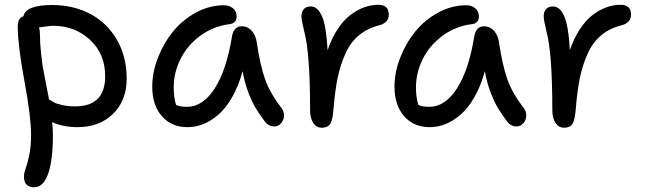

<svg xmlns="http://www.w3.org/2000/svg" viewBox="-20 -522 2696 803"><path d="M122.1 261.2Q102.5 261.2 91.3 250.2Q80.1 239.3 80.1 216.8Q80.1 202.6 87.4 182.6Q94.7 162.6 102.3 127Q109.9 91.3 109.9 40Q109.9 -32.7 82.5 -180.9Q55.2 -329.1 54.2 -405.8Q52.7 -446.3 78.1 -454.1Q87.4 -501 198.2 -501Q286.1 -501 356.7 -464.1Q427.2 -427.2 468.5 -356.4Q509.8 -285.6 509.8 -192.9Q509.8 -101.1 452.6 -45.7Q395.5 9.8 304.2 9.8Q244.1 9.8 198.2 -11.2Q201.2 15.6 201.2 45.9Q201.2 147.9 181.4 204.6Q161.6 261.2 122.1 261.2ZM147 -378.9Q147 -343.3 151.4 -302.5Q155.8 -261.7 159.4 -239.7Q163.1 -217.8 173.1 -167.7Q183.1 -117.7 185.1 -106Q199.7 -97.2 207.5 -92.8Q215.3 -88.4 239.5 -82.8Q263.7 -77.1 293.9 -77.1Q419.9 -77.1 419.9 -203.1Q419.9 -296.4 356.7 -355.2Q293.5 -414.1 202.1 -414.1Q190.4 -414.1 167.7 -410.6Q145 -407.2 143.1 -407.2Q147 -395.5 147 -378.9Z M764.6 9.8Q696.8 9.8 656.7 -36.4Q616.7 -82.5 616.7 -159.2Q616.7 -219.2 640.4 -280.3Q664.1 -341.3 703.4 -389.9Q742.7 -438.5 799.1 -469.2Q855.5 -500 916.5 -500Q939.5 -500 954.6 -487.3Q969.7 -474.6 969.7 -452.1Q969.7 -439 961.9 -430.7Q954.1 -422.4 939.5 -420.9Q871.1 -412.1 817.1 -372.1Q763.2 -332 734.9 -275.1Q706.5 -218.3 706.5 -155.8Q706.5 -115.2 716.3 -83Q733.9 -75.2 762.7 -75.2Q828.1 -75.2 877.9 -152.1Q927.7 -229 950.7 -372.1Q958.5 -412.1 991.7 -412.1Q1015.6 -412.1 1032.5 -393.8Q1049.3 -375.5 1053.7 -345.2Q1067.9 -249.5 1088.6 -190.7Q1109.4 -131.8 1157.7 -69.8Q1168 -55.2 1167.7 -38.1Q1167.5 -21 1156 -7.1Q1144.5 6.8 1127.4 6.8Q1103 6.8 1087.4 -14.2Q1063.5 -46.4 1049.1 -70.3Q1034.7 -94.2 1019 -134.5Q1003.4 -174.8 994.6 -224.1Q977.5 -162.1 950.9 -115.7Q924.3 -69.3 893.6 -42.7Q862.8 -16.1 830.6 -3.2Q798.3 9.8 764.6 9.8Z M1326.2 12.2Q1303.2 12.2 1290 -8.1Q1276.9 -28.3 1276.9 -61Q1276.9 -302.2 1252 -392.1Q1240.7 -438.5 1240.7 -454.1Q1240.7 -472.7 1250.7 -483.9Q1260.7 -495.1 1279.8 -495.1Q1308.6 -495.1 1326.7 -453.9Q1344.7 -412.6 1350.1 -312Q1367.2 -362.3 1392.1 -400.1Q1417 -438 1445.6 -459.5Q1474.1 -481 1503.2 -491.5Q1532.2 -502 1562 -502Q1606 -502 1606 -460.9Q1606 -426.8 1565.9 -416Q1516.1 -403.8 1480.7 -374Q1445.3 -344.2 1424.1 -296.6Q1402.8 -249 1391.8 -195.1Q1380.9 -141.1 1375 -67.9Q1371.6 -20.5 1361.1 -4.2Q1350.6 12.2 1326.2 12.2Z M1777.8 9.8Q1710 9.8 1669.9 -36.4Q1629.9 -82.5 1629.9 -159.2Q1629.9 -219.2 1653.6 -280.3Q1677.2 -341.3 1716.6 -389.9Q1755.9 -438.5 1812.3 -469.2Q1868.7 -500 1929.7 -500Q1952.6 -500 1967.8 -487.3Q1982.9 -474.6 1982.9 -452.1Q1982.9 -439 1975.1 -430.7Q1967.3 -422.4 1952.6 -420.9Q1884.3 -412.1 1830.3 -372.1Q1776.4 -332 1748 -275.1Q1719.7 -218.3 1719.7 -155.8Q1719.7 -115.2 1729.5 -83Q1747.1 -75.2 1775.9 -75.2Q1841.3 -75.2 1891.1 -152.1Q1940.9 -229 1963.9 -372.1Q1971.7 -412.1 2004.9 -412.1Q2028.8 -412.1 2045.7 -393.8Q2062.5 -375.5 2066.9 -345.2Q2081.1 -249.5 2101.8 -190.7Q2122.6 -131.8 2170.9 -69.8Q2181.2 -55.2 2180.9 -38.1Q2180.7 -21 2169.2 -7.1Q2157.7 6.8 2140.6 6.8Q2116.2 6.8 2100.6 -14.2Q2076.7 -46.4 2062.3 -70.3Q2047.9 -94.2 2032.2 -134.5Q2016.6 -174.8 2007.8 -224.1Q1990.7 -162.1 1964.1 -115.7Q1937.5 -69.3 1906.7 -42.7Q1876 -16.1 1843.8 -3.2Q1811.5 9.8 1777.8 9.8Z M2339.4 12.2Q2316.4 12.2 2303.2 -8.1Q2290 -28.3 2290 -61Q2290 -302.2 2265.1 -392.1Q2253.9 -438.5 2253.9 -454.1Q2253.9 -472.7 2263.9 -483.9Q2273.9 -495.1 2293 -495.1Q2321.8 -495.1 2339.8 -453.9Q2357.9 -412.6 2363.3 -312Q2380.4 -362.3 2405.3 -400.1Q2430.2 -438 2458.7 -459.5Q2487.3 -481 2516.4 -491.5Q2545.4 -502 2575.2 -502Q2619.1 -502 2619.1 -460.9Q2619.1 -426.8 2579.1 -416Q2529.3 -403.8 2493.9 -374Q2458.5 -344.2 2437.3 -296.6Q2416 -249 2405 -195.1Q2394 -141.1 2388.2 -67.9Q2384.8 -20.5 2374.3 -4.2Q2363.8 12.2 2339.4 12.2Z"/></svg>

Font: Shantell Sans Normal
Style: Regular
Weight: 400
Designer: Stephen Nixon, Anya Danilova, Shantell Martin
Foundry: Arrow Type
Version: Version 1.006;[559af2be0]